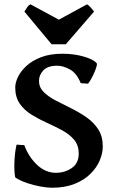

<svg xmlns="http://www.w3.org/2000/svg" viewBox="-20 -858 536 892"><path d="M388.7 -469.2 355 -471.7Q335.9 -518.6 304.4 -535.6Q272.9 -552.7 246.6 -552.7Q201.2 -552.7 181.2 -531Q161.1 -509.3 161.1 -482.4Q161.1 -452.6 182.4 -431.2Q203.6 -409.7 237.5 -391.8Q271.5 -374 309.3 -355.5Q347.2 -336.9 381.1 -313.5Q415 -290 436.3 -257.3Q457.5 -224.6 457.5 -177.7Q457.5 -146.5 443.4 -112.8Q429.2 -79.1 400.1 -50.3Q371.1 -21.5 326.4 -3.7Q281.7 14.2 221.7 14.2Q199.2 14.2 168 8.5Q136.7 2.9 105.7 -7.6Q74.7 -18.1 52.7 -32.2Q49.8 -33.7 48.1 -50.5Q46.4 -67.4 46.6 -91.8Q46.9 -116.2 49.6 -141.6Q52.2 -167 57.1 -186L92.8 -183.6Q113.8 -127.9 152.8 -91.6Q191.9 -55.2 239.7 -55.2Q281.2 -55.2 313.5 -77.4Q345.7 -99.6 345.7 -144.5Q345.7 -183.1 324.5 -208.5Q303.2 -233.9 269.5 -252.2Q235.8 -270.5 198.2 -287.4Q160.6 -304.2 127 -325Q93.3 -345.7 72 -376Q50.8 -406.2 50.8 -451.7Q50.8 -474.1 63.7 -501Q76.7 -527.8 103.3 -552.2Q129.9 -576.7 171.4 -592.5Q212.9 -608.4 270 -608.4Q321.8 -608.4 366.7 -595.9Q411.6 -583.5 428.7 -564.9Q432.1 -562 428.5 -549.1Q424.8 -536.1 417.5 -519.5Q410.2 -502.9 402.1 -488.8Q394 -474.6 388.7 -469.2ZM285.6 -652.3H219.7L93.3 -804.2Q98.6 -813 106 -823.7Q113.3 -834.5 121.6 -837.9L253.4 -766.6L384.3 -837.9Q391.6 -834.5 401.1 -823.7Q410.6 -813 417 -804.2Z"/></svg>

Font: Namdhinggo
Style: Bold
Weight: 700
Designer: Victor Gaultney
Foundry: SIL International
Version: Version 3.001